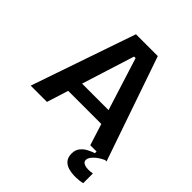

<svg xmlns="http://www.w3.org/2000/svg" viewBox="-232 -804 1144 1144"><g transform="rotate(45 340.5 -231.5)"><path d="M21 0 248 -660H432L660 0H523L347 -558H334L158 0ZM142 -136V-225H557V-136ZM653 190Q628 196 597.5 196.5Q567 197 540 190.5Q513 184 496 165.5Q479 147 479 113Q479 85 493.5 65.5Q508 46 531 33.5Q554 21 576 14V-7H648V0Q611 17 588.5 39.5Q566 62 566 80Q566 94 576 101Q586 108 600.5 110Q615 112 629.5 111Q644 110 653 108Z"/></g></svg>

Font: Bricolage Grotesque 20pt SemiBold
Style: Regular
Weight: 600
Version: Version 1.001;gftools[0.9.33.dev8+g029e19f]